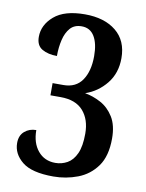

<svg xmlns="http://www.w3.org/2000/svg" viewBox="-83 -784 650 853"><g transform="rotate(10 242.0 -357.0)"><path d="M217 10Q119 10 76 -25Q33 -60 33 -109Q33 -143 54.5 -161.5Q76 -180 107 -180Q107 -122 136.5 -86.5Q166 -51 215 -51Q244 -51 269 -65Q294 -79 309 -112Q324 -145 324 -202Q324 -266 290 -304.5Q256 -343 188 -343H142V-398H191Q247 -398 275 -439Q303 -480 303 -548Q303 -605 283.5 -637Q264 -669 226 -669Q193 -669 174.5 -648Q156 -627 148 -593Q140 -559 140 -520Q100 -520 73 -535.5Q46 -551 46 -590Q46 -644 92.5 -684Q139 -724 231 -724Q319 -724 371.5 -681.5Q424 -639 424 -560Q424 -492 386 -445Q348 -398 292 -379Q328 -373 363.5 -354Q399 -335 422 -298Q445 -261 445 -201Q445 -122 412 -76Q379 -30 326.5 -10Q274 10 217 10Z"/></g></svg>

Font: Noto Serif Hebrew Condensed SemiBold
Style: Regular
Weight: 600
Width: 3
Designer: Monotype Design Team
Foundry: Monotype Imaging Inc.
Version: Version 2.004; ttfautohint (v1.8.4.7-5d5b)